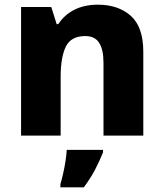

<svg xmlns="http://www.w3.org/2000/svg" viewBox="-20 -579 699 820"><path d="M398 -559Q485 -559 538.5 -511.5Q592 -464 592 -358V0H422V-311Q422 -367 403.5 -396Q385 -425 344 -425Q283 -425 261 -379.5Q239 -334 239 -250V0H70V-549H199L222 -476H229Q255 -516 298 -537.5Q341 -559 398 -559ZM420 72Q405 109 386 145.5Q367 182 338 221H238V207Q244 187 250 160.5Q256 134 260 107.5Q264 81 265 61H420Z"/></svg>

Font: Noto Sans Meetei Mayek ExtraBold
Style: Regular
Weight: 800
Designer: Monotype Design Team and Neelakash Kshetrimayum
Foundry: Monotype Imaging Inc.
Version: Version 2.002; ttfautohint (v1.8.4.7-5d5b)